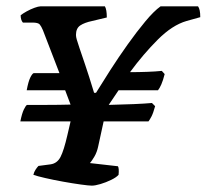

<svg xmlns="http://www.w3.org/2000/svg" viewBox="-20 -584 650 604"><path d="M269 0Q260 0 234.5 -3.5Q209 -7 178.5 -12.5Q148 -18 122 -24Q96 -30 85 -34Q87 -43 92 -50.5Q97 -58 101 -62L139 -67Q160 -70 170.5 -90.5Q181 -111 192 -159L202 -202H44Q49 -227 55 -239.5Q61 -252 65 -254Q91 -254 128 -254Q165 -254 202 -255L185 -300H64Q69 -327 75 -339.5Q81 -352 86 -354H167L115 -489Q110 -501 105 -507Q100 -513 82 -513H52Q45 -521 45 -536Q51 -541 63.5 -548Q76 -555 88.5 -559.5Q101 -564 107 -564H310Q316 -554 316 -529L270 -518Q246 -513 232.5 -504Q219 -495 219 -474Q219 -468 221.5 -459.5Q224 -451 230 -433Q236 -415 247.5 -381.5Q259 -348 276 -292H282Q301 -323 327 -363.5Q353 -404 381.5 -444Q410 -484 437 -516.5Q464 -549 485 -564H603Q610 -555 610 -530L567 -518Q522 -505 476.5 -459.5Q431 -414 389 -357Q416 -357 443 -358Q470 -359 489 -361L498 -351Q493 -331 487.5 -318.5Q482 -306 477 -300H353L322 -254Q366 -255 401 -256.5Q436 -258 458 -260L468 -250Q462 -228 456.5 -217.5Q451 -207 447 -202H306L289 -124Q285 -105 277 -91.5Q269 -78 263 -71L351 -61Q353 -58 353.5 -51Q354 -44 353 -34Q346 -26 329.5 -18Q313 -10 296 -5Q279 0 269 0Z"/></svg>

Font: Texturina SemiBold
Style: Italic
Weight: 600
Italic angle: -11°
Designer: Guillermo Torres Carreño
Foundry: Omnibus-Type
Version: Version 1.002; ttfautohint (v1.8.3)